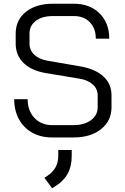

<svg xmlns="http://www.w3.org/2000/svg" viewBox="-20 -728 667 1028"><path d="M56 -197H128Q128 -135 164.5 -96.5Q201 -58 261 -58H372Q431 -58 467 -84.5Q503 -111 503 -154V-218Q503 -252 476.5 -276Q450 -300 404 -307L224 -337Q148 -350 106 -391Q64 -432 64 -494V-548Q64 -621 118.5 -664.5Q173 -708 263 -708H376Q461 -708 513 -656.5Q565 -605 565 -521H493Q493 -576 461 -609Q429 -642 376 -642H263Q206 -642 172 -616.5Q138 -591 138 -548V-494Q138 -459 163.5 -435Q189 -411 234 -403L413 -372Q491 -358 534 -318.5Q577 -279 577 -218V-154Q577 -81 521 -36.5Q465 8 374 8H259Q199 8 153 -17.5Q107 -43 81.5 -89.5Q56 -136 56 -197ZM218 224 233 214Q263 194 277.5 167.5Q292 141 292 106V75H364V106Q364 162 343 201Q322 240 278 268L259 280Z"/></svg>

Font: Stavian Regular
Style: Regular
Weight: 400
Version: Version 1.000; ttfautohint (v1.6)